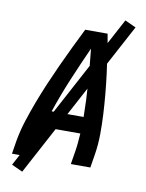

<svg xmlns="http://www.w3.org/2000/svg" viewBox="-98 -891 795 1047"><g transform="rotate(10 300.0 -368.0)"><path d="M27 0 39 -74Q49 -131 67 -187Q85 -243 106 -298.5Q127 -354 150.5 -409Q174 -464 199 -518.5Q224 -573 250 -627Q276 -681 303 -735H427Q437 -681 445 -627Q453 -573 460 -518.5Q467 -464 472 -409Q477 -354 480 -298.5Q483 -243 482.5 -186.5Q482 -130 473 -74L461 0H353L365 -74Q369 -98 371 -123Q373 -148 375 -173H170Q163 -148 157 -123.5Q151 -99 147 -74L135 0ZM200 -265H377Q376 -359 369 -452.5Q362 -546 352 -639Q310 -546 271 -453Q232 -360 200 -265ZM99 87 38 59 510 -823 571 -795Z"/></g></svg>

Font: Iosevka Curly SmBdExObl
Style: Regular
Weight: 600
Width: 7
Italic angle: -9°
Monospace: yes
Designer: Belleve Invis
Foundry: Belleve Invis
Version: Version 11.1.0; ttfautohint (v1.8.3)